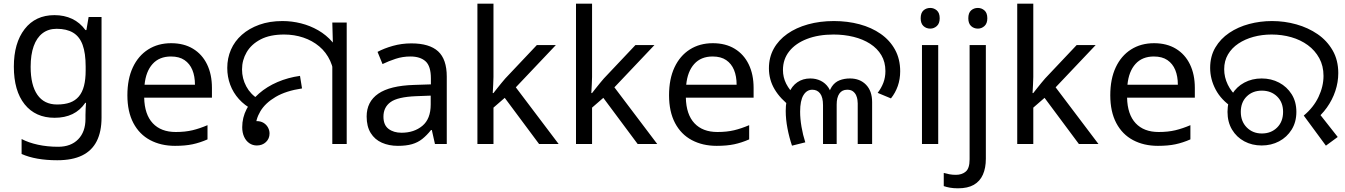

<svg xmlns="http://www.w3.org/2000/svg" viewBox="-20 -780 7287 1040"><path d="M275 -698Q328 -698 370.5 -678Q413 -658 443 -617H448L460 -688H530V-143Q530 -67 504 -15.5Q478 36 425 62Q372 88 290 88Q232 88 183.5 79.5Q135 71 97 54V-27Q135 -7 186 4Q237 15 295 15Q364 15 403.5 -25.5Q443 -66 443 -136V-157Q443 -169 444 -191.5Q445 -214 446 -223H442Q414 -182 372.5 -162Q331 -142 276 -142Q172 -142 113.5 -215Q55 -288 55 -419Q55 -547 113.5 -622.5Q172 -698 275 -698ZM287 -624Q242 -624 210.5 -600Q179 -576 162.5 -530Q146 -484 146 -418Q146 -319 182.5 -266.5Q219 -214 289 -214Q330 -214 359 -224.5Q388 -235 407 -257.5Q426 -280 435 -315Q444 -350 444 -398V-419Q444 -492 427.5 -537Q411 -582 376 -603Q341 -624 287 -624Z M907 -546Q976 -546 1025.5 -516Q1075 -486 1101.5 -431.5Q1128 -377 1128 -304V-251H761Q763 -160 807.5 -112.5Q852 -65 932 -65Q983 -65 1022.5 -74.5Q1062 -84 1104 -102V-25Q1063 -7 1023 1.5Q983 10 928 10Q852 10 793.5 -21Q735 -52 702.5 -113.5Q670 -175 670 -264Q670 -352 699.5 -415Q729 -478 782.5 -512Q836 -546 907 -546ZM906 -474Q843 -474 806.5 -433.5Q770 -393 763 -321H1036Q1036 -367 1022 -401Q1008 -435 979.5 -454.5Q951 -474 906 -474Z M1349 -186Q1305 -209 1274 -243.5Q1243 -278 1227 -321Q1211 -364 1211 -412Q1211 -465 1231 -511Q1251 -557 1290 -591.5Q1329 -626 1384.5 -646Q1440 -666 1510 -666Q1561 -666 1610.5 -653.5Q1660 -641 1703.5 -616Q1747 -591 1780.5 -552.5Q1814 -514 1833 -463Q1852 -412 1852 -347L1790 -344Q1790 -404 1768.5 -450.5Q1747 -497 1709.5 -528.5Q1672 -560 1623 -576.5Q1574 -593 1519 -593Q1442 -593 1391.5 -566.5Q1341 -540 1316 -497Q1291 -454 1291 -404Q1291 -355 1314 -312Q1337 -269 1380 -243L1349 -186ZM1780 -471 1784 -511 1780 -658H1858V0H1780ZM1371 8Q1349 8 1331 -4Q1313 -16 1302.5 -38.5Q1292 -61 1292 -91Q1292 -143 1316 -189.5Q1340 -236 1383 -273.5Q1426 -311 1483 -335.5Q1540 -360 1605 -369L1616 -301Q1529 -288 1473 -255Q1417 -222 1390.5 -177.5Q1364 -133 1364 -84Q1364 -70 1370.5 -56Q1377 -42 1385 -30L1306 -64Q1306 -93 1324.5 -108.5Q1343 -124 1370 -124Q1392 -124 1407.5 -114.5Q1423 -105 1431.5 -89.5Q1440 -74 1440 -57Q1440 -29 1420.5 -10.5Q1401 8 1371 8Z M2208 -545Q2306 -545 2353 -502Q2400 -459 2400 -365V0H2336L2319 -76H2315Q2292 -47 2267.5 -27.5Q2243 -8 2211.5 1Q2180 10 2135 10Q2087 10 2048.5 -7Q2010 -24 1988 -59.5Q1966 -95 1966 -149Q1966 -229 2029 -272.5Q2092 -316 2223 -320L2314 -323V-355Q2314 -422 2285 -448Q2256 -474 2203 -474Q2161 -474 2123 -461.5Q2085 -449 2052 -433L2025 -499Q2060 -518 2108 -531.5Q2156 -545 2208 -545ZM2234 -259Q2134 -255 2095.5 -227Q2057 -199 2057 -148Q2057 -103 2084.5 -82Q2112 -61 2155 -61Q2223 -61 2268 -98.5Q2313 -136 2313 -214V-262Z M2653 -363Q2653 -347 2651.5 -321Q2650 -295 2649 -276H2653Q2659 -284 2671 -299Q2683 -314 2695.5 -329.5Q2708 -345 2717 -355L2888 -536H2991L2774 -307L3006 0H2900L2714 -250L2653 -197V0H2566V-760H2653Z M3187 -363Q3187 -347 3185.5 -321Q3184 -295 3183 -276H3187Q3193 -284 3205 -299Q3217 -314 3229.5 -329.5Q3242 -345 3251 -355L3422 -536H3525L3308 -307L3540 0H3434L3248 -250L3187 -197V0H3100V-760H3187Z M3841 -546Q3910 -546 3959.5 -516Q4009 -486 4035.5 -431.5Q4062 -377 4062 -304V-251H3695Q3697 -160 3741.5 -112.5Q3786 -65 3866 -65Q3917 -65 3956.5 -74.5Q3996 -84 4038 -102V-25Q3997 -7 3957 1.5Q3917 10 3862 10Q3786 10 3727.5 -21Q3669 -52 3636.5 -113.5Q3604 -175 3604 -264Q3604 -352 3633.5 -415Q3663 -478 3716.5 -512Q3770 -546 3841 -546ZM3840 -474Q3777 -474 3740.5 -433.5Q3704 -393 3697 -321H3970Q3970 -367 3956 -401Q3942 -435 3913.5 -454.5Q3885 -474 3840 -474Z M4584 -355Q4638 -355 4671 -321Q4704 -287 4704 -227V0H4626V-220Q4626 -227 4624.5 -239Q4623 -251 4617.5 -263.5Q4612 -276 4600.5 -285Q4589 -294 4569 -294Q4541 -294 4526.5 -273Q4512 -252 4512 -214V0H4438V-210Q4438 -253 4422.5 -273.5Q4407 -294 4380 -294Q4350 -294 4332 -264.5Q4314 -235 4314 -175Q4314 -137 4321.5 -93Q4329 -49 4342 -9L4270 9Q4255 -35 4245.5 -84.5Q4236 -134 4236 -179Q4236 -235 4252.5 -274.5Q4269 -314 4299 -334.5Q4329 -355 4369 -355Q4400 -355 4425.5 -342.5Q4451 -330 4467.5 -305.5Q4484 -281 4487 -243H4465Q4469 -286 4485.5 -310.5Q4502 -335 4527.5 -345Q4553 -355 4584 -355ZM4145 -410Q4145 -469 4171 -516Q4197 -563 4244.5 -596.5Q4292 -630 4356.5 -648Q4421 -666 4497 -666Q4571 -666 4636 -648.5Q4701 -631 4750.5 -596.5Q4800 -562 4828 -511Q4856 -460 4856 -394Q4856 -351 4843 -314Q4830 -277 4806 -247L4734 -277Q4754 -303 4765 -332Q4776 -361 4776 -395Q4776 -444 4754 -481Q4732 -518 4693 -543Q4654 -568 4603 -580.5Q4552 -593 4495 -593Q4413 -593 4351 -569Q4289 -545 4255 -502Q4221 -459 4221 -401Q4221 -361 4238.5 -326.5Q4256 -292 4291 -258L4265 -201Q4207 -244 4176 -296Q4145 -348 4145 -410Z M5062 -536V0H4974V-536ZM5019 -737Q5039 -737 5054.5 -723.5Q5070 -710 5070 -681Q5070 -653 5054.5 -639Q5039 -625 5019 -625Q4997 -625 4982 -639Q4967 -653 4967 -681Q4967 -710 4982 -723.5Q4997 -737 5019 -737Z M5169 240Q5144 240 5125 236.5Q5106 233 5092 228V157Q5107 161 5123 164Q5139 167 5158 167Q5190 167 5211 149.5Q5232 132 5232 83V-536H5320V80Q5320 130 5304 166Q5288 202 5255 221Q5222 240 5169 240ZM5225 -681Q5225 -710 5240 -723.5Q5255 -737 5277 -737Q5297 -737 5312.5 -723.5Q5328 -710 5328 -681Q5328 -653 5312.5 -639Q5297 -625 5277 -625Q5255 -625 5240 -639Q5225 -653 5225 -681Z M5577 -363Q5577 -347 5575.5 -321Q5574 -295 5573 -276H5577Q5583 -284 5595 -299Q5607 -314 5619.5 -329.5Q5632 -345 5641 -355L5812 -536H5915L5698 -307L5930 0H5824L5638 -250L5577 -197V0H5490V-760H5577Z M6231 -546Q6300 -546 6349.5 -516Q6399 -486 6425.5 -431.5Q6452 -377 6452 -304V-251H6085Q6087 -160 6131.5 -112.5Q6176 -65 6256 -65Q6307 -65 6346.5 -74.5Q6386 -84 6428 -102V-25Q6387 -7 6347 1.5Q6307 10 6252 10Q6176 10 6117.5 -21Q6059 -52 6026.5 -113.5Q5994 -175 5994 -264Q5994 -352 6023.5 -415Q6053 -478 6106.5 -512Q6160 -546 6231 -546ZM6230 -474Q6167 -474 6130.5 -433.5Q6094 -393 6087 -321H6360Q6360 -367 6346 -401Q6332 -435 6303.5 -454.5Q6275 -474 6230 -474Z M7042 -154Q7095 -198 7122 -255Q7149 -312 7149 -369Q7149 -423 7126 -465Q7103 -507 7064 -535.5Q7025 -564 6974.5 -578.5Q6924 -593 6868 -593Q6816 -593 6770 -580.5Q6724 -568 6688 -544Q6652 -520 6631.5 -485Q6611 -450 6611 -405Q6611 -362 6630.5 -321.5Q6650 -281 6684 -254L6656 -198Q6595 -238 6565 -294.5Q6535 -351 6535 -412Q6535 -475 6563 -522.5Q6591 -570 6638.5 -602Q6686 -634 6746 -650Q6806 -666 6870 -666Q6938 -666 7002 -648Q7066 -630 7117 -595Q7168 -560 7198.5 -507Q7229 -454 7229 -384Q7229 -335 7213 -287Q7197 -239 7167 -197Q7137 -155 7095 -123L7111 -184L7226 -38L7162 9ZM6814 8Q6762 8 6720 -14.5Q6678 -37 6653.5 -78Q6629 -119 6629 -174Q6629 -229 6653.5 -269.5Q6678 -310 6720 -332.5Q6762 -355 6814 -355Q6866 -355 6908.5 -332.5Q6951 -310 6976.5 -269.5Q7002 -229 7002 -174Q7002 -119 6976.5 -78Q6951 -37 6908.5 -14.5Q6866 8 6814 8ZM6815 -57Q6865 -57 6897.5 -89Q6930 -121 6930 -174Q6930 -226 6897.5 -257.5Q6865 -289 6815 -289Q6765 -289 6733 -257.5Q6701 -226 6701 -174Q6701 -122 6733.5 -89.5Q6766 -57 6815 -57Z"/></svg>

Font: odia115
Style: Regular
Weight: 400
Designer: Amélie Bonet and Sol Matas
Foundry: Google LLC
Version: Version 2.003